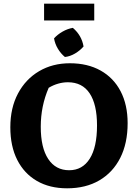

<svg xmlns="http://www.w3.org/2000/svg" viewBox="-20 -1009 748 1041"><path d="M344 12Q249 12 180 -28Q111 -68 73.5 -142Q36 -216 36 -319Q36 -424 77.5 -502Q119 -580 192 -623Q265 -666 359 -666Q455 -666 525.5 -626.5Q596 -587 634 -514Q672 -441 672 -341Q672 -232 632 -153Q592 -74 518.5 -31Q445 12 344 12ZM355 -86Q427 -86 466.5 -148.5Q506 -211 506 -329Q506 -443 466 -503Q426 -563 348 -563Q322 -563 295.5 -555.5Q269 -548 244 -533Q201 -434 201 -322Q201 -208 241.5 -147Q282 -86 355 -86ZM219 -898V-989H491V-898ZM375 -858Q423 -817 433 -757Q414 -735 387 -719Q360 -703 332 -700Q310 -718 294 -744.5Q278 -771 273 -801Q292 -822 319 -837.5Q346 -853 375 -858Z"/></svg>

Font: Piazzolla
Style: Bold
Weight: 700
Designer: Juan Pablo del Peral
Foundry: Huerta Tipografica
Version: Version 1.330